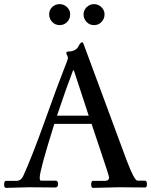

<svg xmlns="http://www.w3.org/2000/svg" viewBox="-46 -911 734 933"><path d="M533 -1 406 2Q397 2 397 -15Q397 -32 406 -32H463Q484 -32 484 -49Q484 -56 446 -168.5Q408 -281 399 -309H218Q147 -83 147 -48Q147 -33 153 -33H225Q236 -33 236 -16.5Q236 0 223 0L94 -1L-17 2Q-26 2 -26 -15Q-26 -32 -17 -32H33Q55 -32 66 -54Q108 -145 172.5 -325Q237 -505 260.5 -563.5Q284 -622 284 -628.5Q284 -635 280 -643Q276 -651 276 -653Q276 -661 290.5 -661Q305 -661 317.5 -668Q330 -675 334 -684Q345 -706 354 -706Q358 -706 368 -676L569 -133Q607 -33 622 -33H658Q668 -33 668 -16.5Q668 0 660 0ZM309 -569Q278 -489 231 -349H385Q318 -552 313 -569ZM280.5 -804.5Q266 -789 244 -789Q222 -789 207.5 -804.5Q193 -820 193 -841.5Q193 -863 208 -877Q223 -891 243.5 -891Q264 -891 279.5 -876.5Q295 -862 295 -841Q295 -820 280.5 -804.5ZM447.5 -804.5Q433 -789 411 -789Q389 -789 374.5 -804.5Q360 -820 360 -841Q360 -862 375.5 -876.5Q391 -891 411 -891Q431 -891 446.5 -876.5Q462 -862 462 -841Q462 -820 447.5 -804.5Z"/></svg>

Font: Sedan SC
Style: Regular
Weight: 400
Designer: Sebastian Salazar
Foundry: Sebastian Salazar
Version: Version 1.001